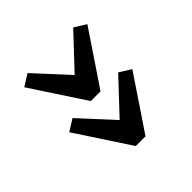

<svg xmlns="http://www.w3.org/2000/svg" viewBox="-61 -634 824 824"><g transform="rotate(45 351.0 -222.5)"><path d="M624 -250V-191L380 -31L347 -84L496 -221L347 -361L380 -414ZM351 -250V-191L107 -31L74 -84L223 -221L74 -361L107 -414Z"/></g></svg>

Font: Aikya
Style: Bold
Weight: 700
Designer: Neelakash Kshetrimayum (Latin subset based on Merriweather by Eben Sorkin)
Foundry: Brand New Type
Version: Version 1.00 b005